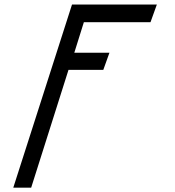

<svg xmlns="http://www.w3.org/2000/svg" viewBox="-20 -630 780 854"><path d="M677.7 -609.9 649.4 -531.2H353L310.5 -395.5H466.8L439.5 -319.3H284.7L118.7 204.6H39.1L300.3 -609.9Z"/></svg>

Font: Accordance
Style: Regular
Weight: 400
Version: Version 1.1 (build May 11, 2018) Miklal Software Solutions, 